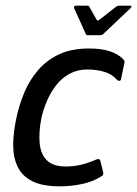

<svg xmlns="http://www.w3.org/2000/svg" viewBox="-20 -652 484 677"><path d="M191 5Q129 5 93 -13.5Q57 -32 41.5 -65.5Q26 -99 26.5 -143Q27 -187 38 -237Q48 -284 66.5 -327.5Q85 -371 115.5 -406Q146 -441 189.5 -461Q233 -481 294 -481Q336 -481 365 -472Q394 -463 413 -445Q418 -439 419 -436Q420 -433 418 -427L407 -374Q406 -367 401 -367Q396 -367 393 -370Q375 -391 347 -399Q319 -407 288 -407Q253 -407 225.5 -392Q198 -377 178.5 -352Q159 -327 146 -297Q133 -267 126 -236Q116 -184 120 -145.5Q124 -107 146 -86Q168 -65 211 -65Q240 -65 265.5 -71Q291 -77 318 -89Q332 -95 334 -84L344 -44Q345 -38 343 -35Q341 -32 335 -29Q307 -11 268.5 -3Q230 5 191 5ZM289 -528Q284 -528 283 -531L241 -624Q240 -627 242 -629.5Q244 -632 247 -632H289Q294 -632 295 -628L321 -582Q324 -577 330 -582L389 -628Q394 -632 398 -632H440Q444 -632 443.5 -629.5Q443 -627 441 -624L343 -531Q339 -528 334 -528Z"/></svg>

Font: Glory Thin Medium
Style: Italic
Weight: 500
Italic angle: -12°
Version: Version 1.011